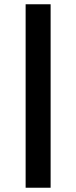

<svg xmlns="http://www.w3.org/2000/svg" viewBox="-20 -756 357 899"><path d="M100 -736H217V123H100Z"/></svg>

Font: Maitree Semibold
Style: Regular
Weight: 600
Designer: CadsonDemak Team
Foundry: CadsonDemak
Version: Version 1.000